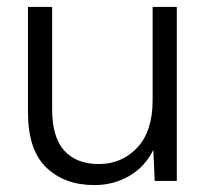

<svg xmlns="http://www.w3.org/2000/svg" viewBox="-20 -524 603 556"><path d="M253 12Q167 12 114 -39Q61 -90 61 -199V-504H131V-207Q131 -127 166 -88Q201 -49 266 -49Q333 -49 377.5 -96.5Q422 -144 422 -234V-504H492V0H428L424 -90Q400 -41 354.5 -14.5Q309 12 253 12Z"/></svg>

Font: DM Sans Light
Style: Regular
Weight: 300
Designer: Colophon Foundry, Jonny Pinhorn
Foundry: Colophon Foundry
Version: Version 4.004; ttfautohint (v1.8.4.7-5d5b)